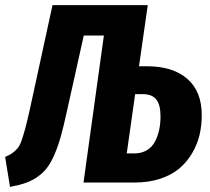

<svg xmlns="http://www.w3.org/2000/svg" viewBox="-43 -713 819 750"><path d="M532.2 -454.1Q632.3 -454.1 688.7 -405Q745.1 -356 745.1 -263.2Q745.1 -223.1 736.6 -186.5Q728 -149.9 708 -115.5Q688 -81.1 658.4 -55.7Q628.9 -30.3 583.7 -15.1Q538.6 0 482.9 0H283.2L362.8 -574.2H284.2L217.8 -275.9Q205.6 -219.7 194.8 -181.2Q184.1 -142.6 170.2 -110.4Q156.2 -78.1 141.4 -58.3Q126.5 -38.6 104.5 -22.9Q82.5 -7.3 57.1 1.5Q31.7 10.3 -3.9 17.1L-22.9 -100.1Q-5.9 -107.4 3.9 -114Q13.7 -120.6 23.7 -131.6Q33.7 -142.6 40.8 -162.6Q47.9 -182.6 55.4 -210.4Q63 -238.3 73.2 -284.2L162.1 -692.9H534.2L500 -454.1ZM481.9 -113.8Q509.8 -113.8 530.3 -126Q550.8 -138.2 562 -159.2Q573.2 -180.2 578.6 -205.1Q584 -230 584 -258.8Q584 -303.7 567.4 -324.5Q550.8 -345.2 515.1 -345.2H484.9L452.1 -113.8Z"/></svg>

Font: Fira Sans Compressed
Style: Bold Italic
Weight: 700
Width: 3
Italic angle: -8°
Designer: Carrois Corporate & Edenspiekermann AG
Foundry: Carrois Corporate GbR & Edenspiekermann AG
Version: Version 4.203;PS 004.203;hotconv 1.0.88;makeotf.lib2.5.64775